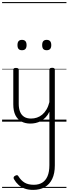

<svg xmlns="http://www.w3.org/2000/svg" viewBox="-20 -1163 655 1835"><path d="M270 18Q222 18 185 -1.5Q148 -21 127.5 -61.5Q107 -102 107 -166V-496Q107 -505 113 -509.5Q119 -514 132 -514Q146 -514 152.5 -509.5Q159 -505 159 -496V-171Q159 -127 171.5 -95.5Q184 -64 210 -47Q236 -30 277 -30Q306 -30 333 -39Q360 -48 383 -67Q406 -86 424 -116Q442 -146 452 -187V-496Q452 -506 458.5 -510.5Q465 -515 479 -515Q492 -515 498 -510.5Q504 -506 504 -496V418Q504 495 479 547Q454 599 407.5 625.5Q361 652 297 652Q252 652 217 639.5Q182 627 156.5 603.5Q131 580 114 550Q108 540 110.5 531Q113 522 126 516Q137 510 144.5 511.5Q152 513 157 523Q182 563 216 583Q250 603 304 603Q350 603 383 583Q416 563 434 521.5Q452 480 452 415V-95Q437 -63 415.5 -41Q394 -19 370 -6Q346 7 320.5 12.5Q295 18 270 18ZM190 -683Q168 -683 157.5 -695Q147 -707 147 -732Q147 -757 157.5 -769.5Q168 -782 190 -782Q212 -782 223 -769.5Q234 -757 234 -732Q234 -707 223 -695Q212 -683 190 -683ZM426 -683Q404 -683 393.5 -695Q383 -707 383 -732Q383 -757 393.5 -769.5Q404 -782 426 -782Q448 -782 459 -769.5Q470 -757 470 -732Q470 -707 459 -695Q448 -683 426 -683ZM0 623H615V633H0ZM0 -20H615V0H0ZM0 -505H615V-500H0ZM0 -1143H615V-1133H0Z"/></svg>

Font: Playwrite CL Guides
Style: Regular
Weight: 400
Designer: Veronika Burian, José Scaglione
Foundry: TypeTogether
Version: Version 1.003